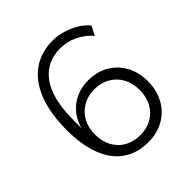

<svg xmlns="http://www.w3.org/2000/svg" viewBox="-195 -848 991 991"><g transform="rotate(-45 300.0 -352.5)"><path d="M324 8Q242 8 185 -32Q128 -72 98.5 -148.5Q69 -225 69 -333Q69 -456 102 -540.5Q135 -625 197 -669Q259 -713 346 -713Q381 -713 418 -702Q455 -691 487 -672Q519 -653 541 -626L516 -576Q479 -617 435 -637Q391 -657 345 -657Q293 -657 253.5 -637.5Q214 -618 186 -579Q158 -540 144 -481.5Q130 -423 130 -345V-244H123Q128 -304 156 -347.5Q184 -391 229 -414.5Q274 -438 329 -438Q392 -438 440.5 -410Q489 -382 516.5 -332Q544 -282 544 -217Q544 -152 516 -100.5Q488 -49 438 -20.5Q388 8 324 8ZM319 -47Q367 -47 404 -68Q441 -89 461.5 -127Q482 -165 482 -215Q482 -265 461.5 -302.5Q441 -340 404 -361.5Q367 -383 319 -383Q271 -383 234 -361.5Q197 -340 176.5 -302.5Q156 -265 156 -215Q156 -165 176.5 -127Q197 -89 234 -68Q271 -47 319 -47Z"/></g></svg>

Font: Nunito Sans 12pt Light
Style: Regular
Weight: 300
Designer: Vernon Adams
Foundry: Vernon Adams
Version: Version 3.101;gftools[0.9.27]